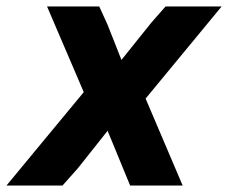

<svg xmlns="http://www.w3.org/2000/svg" viewBox="-32 -576 708 596"><path d="M535 0H372L302 -170L210 -54L162 0H-12L228 -290L114 -556H276L302 -499L345 -390L438 -506L482 -556H656L420 -270Z"/></svg>

Font: Azeret Mono
Style: Bold Italic
Weight: 700
Italic angle: -12°
Designer: Martin Vácha
Foundry: Displaay
Version: Version 1.000; Glyphs 3.0.3, build 3074